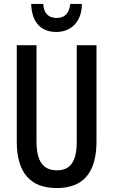

<svg xmlns="http://www.w3.org/2000/svg" viewBox="-20 -943 574 973"><path d="M395 -923H336C331 -874 307 -852 267 -852C226 -852 202 -875 199 -923H138C141 -829 188 -781 265 -781C342 -781 395 -835 395 -923ZM469 -227V-714H369V-227C369 -121 335 -80 268 -80C201 -80 165 -122 165 -226V-714H65V-226C65 -65 136 10 267 10C400 10 469 -65 469 -227Z"/></svg>

Font: Noto Sans Arabic ExtCond Med
Style: Regular
Weight: 500
Width: 2
Designer: Monotype Design Team, Nadine Chahine, Nizar Qandah and Khaled Hosny
Foundry: Monotype Imaging Inc.
Version: Version 2.012